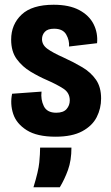

<svg xmlns="http://www.w3.org/2000/svg" viewBox="-20 -562 467 809"><path d="M214 14Q136 14 92.5 -13.5Q49 -41 35.5 -82.5Q22 -124 31 -167L155 -176Q151 -143 164.5 -115Q178 -87 217 -87Q247 -87 260.5 -102.5Q274 -118 274 -139Q274 -171 247 -188.5Q220 -206 179 -224Q144 -239 109 -260Q74 -281 50.5 -313Q27 -345 27 -395Q27 -459 71 -500.5Q115 -542 206 -542Q272 -542 314 -519.5Q356 -497 374.5 -460Q393 -423 389 -380L271 -366Q273 -392 259 -416.5Q245 -441 208 -441Q181 -441 169 -428Q157 -415 157 -397Q157 -373 179.5 -356.5Q202 -340 247 -320Q291 -300 327 -278.5Q363 -257 384.5 -226Q406 -195 406 -147Q406 -105 387.5 -68.5Q369 -32 326.5 -9Q284 14 214 14ZM121 227Q142 159 145.5 122.5Q149 86 149 60H281Q281 114 266.5 154Q252 194 232 227Z"/></svg>

Font: Bricolage Grotesque 12pt Condensed Bricolage Grotesque 10pt Condensed Regular
Style: Bold
Weight: 700
Width: 3
Designer: Mathieu Triay
Foundry: Atelier Triay
Version: Version 1.001; ttfautohint (v1.8.4.7-5d5b);gftools[0.9.33.de